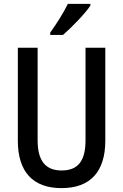

<svg xmlns="http://www.w3.org/2000/svg" viewBox="-20 -960 635 990"><path d="M446 -931V-940H330C308 -895 274 -841 239 -792V-780H305C349 -818 420 -891 446 -931ZM523 -235V-714H421V-237C421 -130 382 -81 298 -81C217 -81 174 -128 174 -236V-714H72V-234C72 -74 150 10 297 10C447 10 523 -76 523 -235Z"/></svg>

Font: Noto Sans Arabic Cond Med
Style: Regular
Weight: 500
Width: 3
Designer: Monotype Design Team, Nadine Chahine, Nizar Qandah and Khaled Hosny
Foundry: Monotype Imaging Inc.
Version: Version 2.012